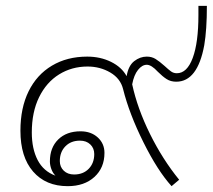

<svg xmlns="http://www.w3.org/2000/svg" viewBox="-20 -628 729 658"><path d="M689 -608Q689 -526 680 -473Q657 -348 584 -348Q565 -348 551 -357Q537 -366 521 -382Q499 -406 483 -406Q467 -406 453 -388.5Q439 -371 433 -339Q451 -256 494 -169Q537 -82 594 -12L568 10Q520 -43 471.5 -140.5Q423 -238 402 -322Q393 -359 358 -379.5Q323 -400 280 -400Q226 -400 182.5 -373Q139 -346 114 -295Q89 -244 89 -174Q89 -118 109 -79.5Q129 -41 170 -26Q161 -35 156 -48.5Q151 -62 151 -75Q151 -122 179.5 -150Q208 -178 256 -178Q292 -178 315 -157Q338 -136 338 -104Q338 -53 303.5 -21.5Q269 10 212 10Q137 10 93.5 -40Q50 -90 50 -180Q50 -258 78 -315Q106 -372 158 -403Q210 -434 279 -434Q324 -434 360.5 -416Q397 -398 414 -367Q420 -403 440 -418.5Q460 -434 483 -434Q500 -434 513 -426Q526 -418 544 -402Q558 -389 566.5 -383Q575 -377 586 -377Q621 -377 640.5 -429.5Q660 -482 660 -576V-608ZM185 -76Q185 -56 198.5 -43Q212 -30 234 -30Q265 -30 284 -49.5Q303 -69 303 -100Q303 -120 289.5 -133Q276 -146 254 -146Q223 -146 204 -126.5Q185 -107 185 -76Z"/></svg>

Font: Sarabun Thin
Style: Italic
Weight: 250
Italic angle: -10°
Designer: Suppakit Chalermlarp | Katatrad Co.,Ltd.
Foundry: Cadson Demak Co.,Ltd.
Version: Version 1.000; ttfautohint (v1.6)